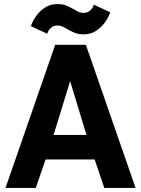

<svg xmlns="http://www.w3.org/2000/svg" viewBox="-20 -919 690 939"><path d="M250 -700H400L643 0H490L443 -139H203L155 0H7ZM403 -259 323 -522 242 -259ZM388 -751Q365 -751 348 -757.5Q331 -764 316.5 -772.5Q302 -781 289 -787.5Q276 -794 261 -794Q246 -794 236.5 -788Q227 -782 221 -774Q217 -769 215 -764Q213 -759 211 -754L131 -791Q136 -806 143.5 -819.5Q151 -833 160 -845Q175 -865 200 -882Q225 -899 262 -899Q285 -899 302 -892.5Q319 -886 333.5 -877.5Q348 -869 361 -862.5Q374 -856 389 -856Q403 -856 413 -862Q423 -868 429 -876Q433 -881 435 -886Q437 -891 439 -896L519 -859Q514 -844 506.5 -830.5Q499 -817 490 -805Q474 -785 449.5 -768Q425 -751 388 -751Z"/></svg>

Font: Golos UI VF
Style: Regular
Weight: 400
Designer: A.Korolkova, Vitaly Kuzmin
Foundry: ParaType Ltd
Version: Version 2.000